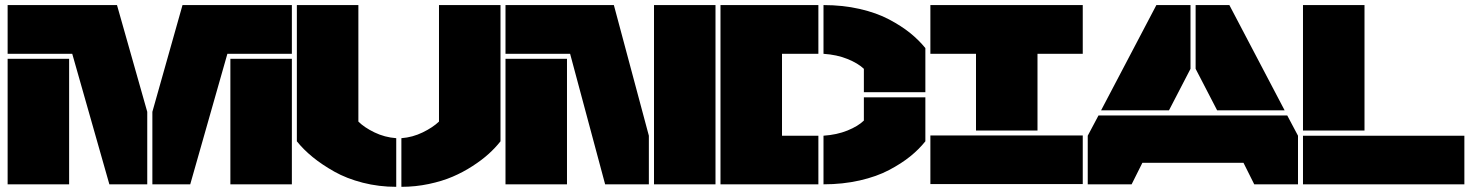

<svg xmlns="http://www.w3.org/2000/svg" viewBox="-20 -720 5750 750"><path d="M437 -700.2 555.2 -283.2V0H407.2L262.2 -509.8H9.8V-700.2ZM9.8 0V-490.2H250V0ZM575.2 0V-283.2L692.9 -700.2H1120.1V-509.8H868.2L723.1 0ZM879.9 0V-490.2H1120.1V0Z M1139.6 -168V-700.2H1379.9V-245.1Q1402.8 -222.2 1442.6 -202.9Q1482.4 -183.6 1527.8 -180.2V9.8Q1460 9.8 1397 -6.3Q1334 -22.5 1285.6 -49.8Q1237.3 -77.1 1201.4 -106.4Q1165.5 -135.7 1139.6 -168ZM1547.9 9.8V-180.2Q1591.8 -183.6 1631.3 -202.9Q1670.9 -222.2 1694.8 -245.1V-700.2H1935.1V-168Q1915 -142.6 1888.9 -118.9Q1862.8 -95.2 1825.9 -71.3Q1789.1 -47.4 1748 -29.8Q1707 -12.2 1654.8 -1.2Q1602.5 9.8 1547.9 9.8Z M2377.9 -700.2 2514.6 -189.9V0H2343.8L2207 -509.8H1954.6V-700.2ZM1954.6 0V-490.2H2194.8V0ZM2534.7 0V-700.2H2774.9V0Z M2794.4 -700.2H3176.8V-509.8H3034.7V-189.9H3176.8V0H2794.4ZM3196.8 0V-189.9Q3249 -193.4 3290.5 -210.2Q3332 -227.1 3354.5 -249V-339.8H3594.7V-168Q3569.8 -136.7 3535.6 -109.1Q3501.5 -81.5 3453.1 -55.9Q3404.8 -30.3 3338.4 -15.1Q3272 0 3196.8 0ZM3196.8 -509.8V-700.2Q3272 -700.2 3338.1 -685.1Q3404.3 -669.9 3452.6 -644.3Q3501 -618.7 3535.2 -591.1Q3569.3 -563.5 3594.7 -532.2V-359.9H3354.5V-451.2Q3332 -472.7 3290.8 -489.5Q3249.5 -506.3 3196.8 -509.8Z M4209.5 -700.2V-509.8H4032.7V-210H3792.5V-509.8H3614.3V-700.2ZM3614.3 -1V-190.9H4209.5V-1Z M4630.4 -700.2V-451.2L4546.4 -289.1H4281.2L4497.1 -700.2ZM4229 0V-189.9L4271 -269H5008.3L5050.3 -189.9V0H4879.4L4837.4 -84H4442.4L4400.4 0ZM4650.4 -451.2V-700.2H4782.2L4998 -289.1H4734.4Z M5069.8 -210V-700.2H5310.1V-210ZM5069.8 0V-189.9H5700.2V0Z"/></svg>

Font: Nastup Basic
Style: Regular
Weight: 400
Designer: Maksym Kobuzan
Foundry: Zakznak
Version: Version 1.020;FEAKit 1.0